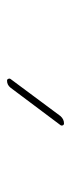

<svg xmlns="http://www.w3.org/2000/svg" viewBox="150 -940 200 540"><g transform="rotate(90 250.0 -670.0)"><path d="M207 -589.8Q203.1 -589.8 201.7 -593.3Q200.2 -596.7 202.1 -599.6L306.6 -740.2Q315.4 -750 327.1 -750Q331.1 -750 332.5 -746.6Q334 -743.2 332 -740.2L226.6 -599.6Q218.8 -589.8 207 -589.8Z"/></g></svg>

Font: Rounded-X Mgen+ 1mn thin
Style: Regular
Weight: 100
Designer: [Source Han Sans]
Ryoko NISHIZUKA  (kana & ideographs); Paul D. Hunt (Latin, Greek & Cyrillic); Wenlong ZHANG  (bopomofo
Version: Version 1.059.20150602